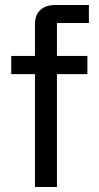

<svg xmlns="http://www.w3.org/2000/svg" viewBox="-20 -749 395 769"><path d="M120 0V-452H25V-525H120V-652Q120 -689 141.5 -709Q163 -729 203 -729H336V-657H208V-525H330V-452H208V0Z"/></svg>

Font: Hubot Sans
Style: Regular
Weight: 400
Designer: Deni Anggara
Foundry: GitHub, Inc., Subsidiary of Microsoft Corporation
Version: Version 2.000